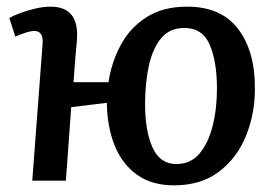

<svg xmlns="http://www.w3.org/2000/svg" viewBox="-20 -543 832 577"><path d="M503 14Q436 14 391.5 -18Q347 -50 324.5 -106Q302 -162 301 -234L194 -221L178 0H77L108 -412Q111 -450 83 -450Q65 -450 26 -433L8 -489Q18 -495 39 -503Q60 -511 85 -517Q110 -523 132 -523Q220 -523 211 -420Q208 -389 205.5 -358Q203 -327 201 -296H306Q315 -356 343 -408Q371 -460 420.5 -491.5Q470 -523 542 -523Q645 -523 696 -455.5Q747 -388 746 -276Q746 -200 719 -134Q692 -68 638 -27Q584 14 503 14ZM510 -50Q553 -50 579.5 -81.5Q606 -113 619 -164.5Q632 -216 632 -277Q632 -357 610.5 -408Q589 -459 534 -459Q490 -459 464.5 -428.5Q439 -398 427.5 -346Q416 -294 416 -230Q416 -149 438.5 -99.5Q461 -50 510 -50Z"/></svg>

Font: Literata 12pt Medium
Style: Italic
Weight: 500
Italic angle: -2°
Designer: Latin by Veronika Burian and Jose Scaglione. Greek by Irene Vlachou. Cyrillic by Vera Evstafieva
Foundry: TypeTogether
Version: Version 3.002